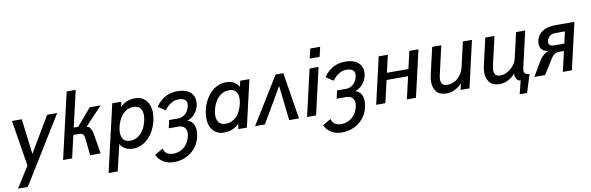

<svg xmlns="http://www.w3.org/2000/svg" viewBox="-57 -1224 6092 1980"><g transform="rotate(-10 2989.5 -234.5)"><path d="M6.3 210 143.6 -7.8 65.9 -487.8H168.5L214.8 -117.2L434.1 -487.8H539.6L108.9 210Z M674.3 -689.5H769L681.2 -310.1H728.5L880.4 -487.8H994.6L813 -294.9Q837.4 -294.9 852.8 -269Q868.2 -243.2 873.5 -212.9L908.2 0H798.3L780.8 -177.7Q776.9 -208.5 764.4 -222.4Q752 -236.3 723.6 -236.3H664.1L609.9 0H515.1Z M1116.2 -487.8H1211.4L1197.3 -432.6Q1260.7 -498 1354.5 -498Q1405.8 -498 1441.2 -474.9Q1476.6 -451.7 1494.4 -410.9Q1512.2 -370.1 1512.2 -317.4Q1512.2 -278.8 1502.4 -235.4Q1486.8 -167.5 1450.7 -111.6Q1414.6 -55.7 1362.5 -22.9Q1310.5 9.8 1249.5 9.8Q1201.2 9.8 1166.7 -9.3Q1132.3 -28.3 1115.2 -62.5L1049.3 213.9H954.1ZM1409.2 -252.4Q1416.5 -283.2 1416.5 -310.5Q1416.5 -357.9 1393.6 -385.7Q1370.6 -413.6 1322.8 -413.6Q1278.3 -413.6 1242.7 -389.6Q1207 -365.7 1183.1 -325.2Q1159.2 -284.7 1147.9 -234.9Q1140.6 -204.1 1140.6 -176.3Q1140.6 -129.9 1163.1 -102.8Q1185.5 -75.7 1232.9 -75.7Q1277.8 -75.7 1313.7 -99.1Q1349.6 -122.6 1373.8 -162.6Q1397.9 -202.6 1409.2 -252.4Z M1460 112.8 1546.4 62Q1553.7 97.7 1580.6 115.5Q1607.4 133.3 1646.5 133.3Q1689.9 133.3 1726.6 115Q1763.2 96.7 1788.6 63Q1814 29.3 1824.2 -15.6Q1829.1 -35.2 1829.1 -53.7Q1829.1 -91.8 1806.6 -112.3Q1784.2 -132.8 1743.2 -132.8H1645L1664.1 -215.8L1769.5 -216.3Q1809.6 -220.7 1838.4 -249.5Q1867.2 -278.3 1876.5 -318.8Q1880.4 -335.4 1880.4 -347.2Q1880.4 -409.2 1793 -409.2Q1752.4 -409.2 1715.6 -386.2Q1678.7 -363.3 1646.5 -320.8L1570.8 -371.1Q1615.7 -435.5 1671.6 -464.8Q1727.5 -494.1 1799.8 -494.1Q1851.1 -494.1 1890.6 -478.3Q1930.2 -462.4 1952.1 -430.9Q1974.1 -399.4 1974.1 -355Q1974.1 -332.5 1968.3 -306.6Q1959 -268.6 1929.4 -231.9Q1899.9 -195.3 1848.6 -175.8Q1887.7 -165 1906.5 -133.3Q1925.3 -101.6 1925.3 -55.7Q1925.3 -25.9 1918 5.9Q1902.3 72.8 1861.3 121.1Q1820.3 169.4 1762.9 194.6Q1705.6 219.7 1641.6 219.7Q1576.2 219.7 1529.5 191.7Q1482.9 163.6 1460 112.8Z M2552.2 -487.8 2439.9 0H2350.1L2359.4 -55.2Q2295.9 9.8 2203.1 9.8Q2151.4 9.8 2115.7 -13.2Q2080.1 -36.1 2062.3 -76.9Q2044.4 -117.7 2044.4 -170.4Q2044.4 -211.9 2054.2 -252.9Q2069.8 -320.3 2105.7 -376.2Q2141.6 -432.1 2193.6 -465.1Q2245.6 -498 2306.6 -498Q2354.5 -498 2388.9 -479.2Q2423.3 -460.4 2440.9 -426.3L2456.5 -487.8ZM2417.5 -311.5Q2417.5 -357.9 2394.8 -384.8Q2372.1 -411.6 2323.7 -411.6Q2278.8 -411.6 2242.7 -387.9Q2206.5 -364.3 2182.4 -324.2Q2158.2 -284.2 2147.5 -235.4Q2140.1 -204.6 2140.1 -177.7Q2140.1 -131.3 2163.3 -104.2Q2186.5 -77.1 2234.4 -77.1Q2279.8 -77.1 2315.7 -100.3Q2351.6 -123.5 2375.2 -163.1Q2398.9 -202.6 2410.2 -252.9Q2417.5 -283.7 2417.5 -311.5Z M2525.4 0 2827.1 -487.8H2907.7L2985.4 0H2883.3L2841.8 -365.2L2628.9 0Z M3201.2 -588.4 3225.1 -689.5H3329.1L3305.2 -588.4ZM3070.3 0 3182.1 -487.8H3276.4L3164.6 0Z M3218.3 112.8 3304.7 62Q3312 97.7 3338.9 115.5Q3365.7 133.3 3404.8 133.3Q3448.2 133.3 3484.9 115Q3521.5 96.7 3546.9 63Q3572.3 29.3 3582.5 -15.6Q3587.4 -35.2 3587.4 -53.7Q3587.4 -91.8 3564.9 -112.3Q3542.5 -132.8 3501.5 -132.8H3403.3L3422.4 -215.8L3527.8 -216.3Q3567.9 -220.7 3596.7 -249.5Q3625.5 -278.3 3634.8 -318.8Q3638.7 -335.4 3638.7 -347.2Q3638.7 -409.2 3551.3 -409.2Q3510.7 -409.2 3473.9 -386.2Q3437 -363.3 3404.8 -320.8L3329.1 -371.1Q3374 -435.5 3429.9 -464.8Q3485.8 -494.1 3558.1 -494.1Q3609.4 -494.1 3648.9 -478.3Q3688.5 -462.4 3710.4 -430.9Q3732.4 -399.4 3732.4 -355Q3732.4 -332.5 3726.6 -306.6Q3717.3 -268.6 3687.7 -231.9Q3658.2 -195.3 3606.9 -175.8Q3646 -165 3664.8 -133.3Q3683.6 -101.6 3683.6 -55.7Q3683.6 -25.9 3676.3 5.9Q3660.6 72.8 3619.6 121.1Q3578.6 169.4 3521.2 194.6Q3463.9 219.7 3399.9 219.7Q3334.5 219.7 3287.8 191.7Q3241.2 163.6 3218.3 112.8Z M3793.9 0 3906.2 -487.8H4002L3960 -305.7H4185.1L4227.1 -487.8H4322.8L4210.4 0H4115.2L4168.9 -233.4H3943.8L3890.1 0Z M4392.6 -135.3Q4392.6 -168 4400.9 -204.1L4466.3 -487.8H4561.5L4495.1 -196.8Q4487.3 -163.1 4487.3 -142.6Q4487.3 -110.8 4503.4 -93Q4519.5 -75.2 4556.6 -75.2Q4593.3 -75.2 4628.4 -93.3Q4663.6 -111.3 4690.7 -147.2Q4717.8 -183.1 4729.5 -233.9L4787.6 -487.8H4882.8L4771 0H4677.7L4692.9 -66.9Q4663.6 -32.7 4620.1 -10.7Q4576.7 11.2 4531.2 11.2Q4460.4 11.2 4426.5 -29.1Q4392.6 -69.3 4392.6 -135.3Z M5305.2 11.2Q5290.5 11.2 5277.8 2.2Q5265.1 -6.8 5257.3 -22.7Q5249.5 -38.6 5249.5 -57.6Q5249.5 -62 5250.5 -70.8Q5221.2 -34.7 5177.2 -11.7Q5133.3 11.2 5088.4 11.2Q5017.1 11.2 4982.9 -29.1Q4948.7 -69.3 4948.7 -134.8Q4948.7 -167.5 4957 -203.6L5022.5 -487.8H5118.7L5051.8 -197.3Q5043.9 -166 5043.9 -141.1Q5043.9 -75.2 5107.9 -75.2Q5145 -75.2 5182.4 -95.7Q5219.7 -116.2 5246.8 -149.2Q5273.9 -182.1 5282.2 -217.3L5344.7 -487.8H5440.4L5352.5 -106.9Q5350.1 -97.2 5350.1 -85.9Q5350.1 -62 5365.2 -50.3Q5380.4 -38.6 5406.7 -38.6L5347.7 149.9H5270Z M5544.4 -159.2Q5564.5 -189 5589.6 -211.2Q5614.7 -233.4 5641.1 -234.4Q5601.1 -243.7 5576.7 -264.9Q5552.2 -286.1 5552.2 -328.6Q5552.2 -346.7 5557.1 -366.7Q5564.5 -397.9 5586.4 -425Q5608.4 -452.1 5651.4 -470Q5694.3 -487.8 5759.8 -487.8H5955.6L5843.3 0H5748.5L5796.9 -210.4H5741.7Q5690.4 -210.4 5653.3 -144L5562.5 0H5450.2ZM5814 -284.7 5842.3 -407.7H5735.4Q5703.6 -407.7 5681.6 -388.4Q5659.7 -369.1 5653.3 -341.3Q5651.4 -333.5 5651.4 -324.7Q5651.4 -284.7 5716.3 -284.7Z"/></g></svg>

Font: Acari Sans Medium
Style: Italic
Weight: 500
Italic angle: -13°
Designer: Alfredo Marco Pradil and Stefan Peev
Foundry: Hanken Design Co.
Version: Version 1.045